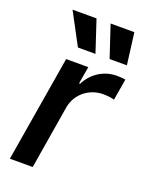

<svg xmlns="http://www.w3.org/2000/svg" viewBox="-147 -854 710 928"><g transform="rotate(20 208.5 -390.5)"><path d="M23.1 0H140.6L194.6 -326.7C206.7 -397.4 268.5 -447.4 341.3 -447.4C363.6 -447.4 388.8 -443.5 398.4 -440.3L416.9 -550.4C405.2 -552.6 385.7 -553.6 371.4 -553.6C308.2 -553.6 248.2 -517.4 218.4 -456.7H212.7L228 -545.5H114ZM61.4 -780.5 148.4 -617.5H238.6L184.7 -780.5ZM257.1 -780.5 311.4 -617.5H400.2L379.3 -780.5Z"/></g></svg>

Font: Magic Ui Pro Semi Bold
Style: Italic
Weight: 600
Italic angle: -9.39999°
Designer: Stefan Endress, Andreas Faust
Version: Version 1.000;FEAKit 1.0